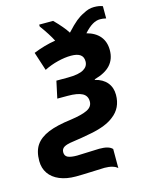

<svg xmlns="http://www.w3.org/2000/svg" viewBox="-175 -757 836 1066"><g transform="rotate(-15 243.0 -224.5)"><path d="M296.4 203.1 217.8 206.1Q162.6 208.5 130.9 208.5Q77.1 208.5 37.6 191.9Q-2 175.3 -22.9 144.8Q-43.9 114.3 -43.9 72.8Q-43.9 17.1 -20.5 -17.3Q2.9 -51.8 53.2 -72.8Q103 -93.3 185.1 -103.5Q250.5 -112.8 281.7 -128.2Q313 -143.6 313 -174.3Q313 -207 286.1 -221.4Q259.3 -235.8 202.6 -235.8H142.6L163.6 -333.5H229Q293.5 -333.5 321.8 -351.1Q347.7 -366.7 347.7 -395.5Q347.7 -421.4 330.3 -433.8Q313 -446.3 277.3 -446.3Q242.2 -446.3 200.7 -436Q159.2 -425.8 121.6 -406.7L86.9 -513.7Q151.9 -540 214.4 -549.8Q193.8 -590.8 151.9 -647.9V-658.7H231.9Q282.7 -607.4 305.2 -571.3Q340.3 -609.4 362.8 -627.7Q385.3 -646 407.7 -656.2Q438.5 -674.3 470.2 -674.3Q500.5 -674.3 520 -666V-595.7Q502 -600.1 485.4 -600.1Q463.9 -600.1 441.4 -586.9Q418.9 -573.7 392.6 -544.4Q442.4 -531.2 468.3 -499.8Q494.1 -468.3 494.1 -420.9Q494.1 -369.6 464.1 -336.2Q434.1 -302.7 371.1 -285.6V-282.2Q415.5 -271.5 439.2 -242.9Q462.9 -214.4 462.9 -172.4Q462.9 -96.2 405.8 -53.7Q362.3 -18.6 275.9 -1.5Q216.8 10.3 163.1 17.6Q128.9 22 113 31.7Q97.2 41.5 97.2 60.5Q97.2 82 114.5 90.1Q131.8 98.1 167 98.1L231.9 95.7Q275.9 93.3 295.4 93.3Q323.2 93.3 341.3 98.4Q359.4 103.5 370.1 114.7V224.6Q360.8 214.8 341.3 209Q321.8 203.1 296.4 203.1Z"/></g></svg>

Font: Viking Open Sans
Style: Bold Italic
Weight: 700
Italic angle: -12°
Foundry: Ascender Corporation
Version: Version 2.000